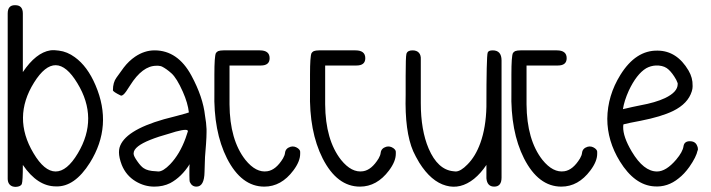

<svg xmlns="http://www.w3.org/2000/svg" viewBox="-20 -732 2750 743"><path d="M279.3 -410.2Q196.3 -547.9 111.8 -412.6Q27.3 -277.3 109.4 -139.6Q151.4 -68.4 195.3 -68.4Q239.3 -68.4 281.2 -138.7Q362.3 -274.4 279.3 -410.2ZM196.3 -10.7Q125 -10.7 68.4 -93.8Q68.4 -31.2 64.5 -20.5Q60.5 -9.8 41 -8.8Q34.2 -8.8 28.3 -10.7Q9.8 -17.6 9.8 -41V-679.7Q9.8 -712.9 39.1 -711.9Q68.4 -711.9 68.4 -679.7V-453.1Q119.1 -528.3 174.8 -537.1Q189.5 -539.1 208 -536.1Q240.2 -532.2 269.5 -510.7Q318.4 -475.6 349.6 -402.3Q417 -245.1 328.1 -102.5Q268.6 -7.8 196.3 -10.7Q196.3 -10.7 196.3 -10.7Z M497.1 -138.7V-136.7Q497.1 -127.9 511.7 -107.4Q525.4 -87.9 536.1 -81.1Q551.8 -70.3 583 -69.3L592.8 -68.4Q611.3 -68.4 638.7 -96.7Q675.8 -135.7 698.2 -197.3Q706.1 -219.7 707 -223.6Q707 -224.6 707 -224.6Q707 -229.5 697.3 -229.5Q685.5 -229.5 660.2 -222.7Q649.4 -218.8 637.7 -215.8Q545.9 -190.4 514.6 -166Q497.1 -152.3 497.1 -138.7ZM712.9 -73.2Q712.9 -93.8 713.9 -96.7Q682.6 -46.9 638.7 -23.4Q611.3 -9.8 577.1 -9.8Q539.1 -9.8 504.9 -30.3Q467.8 -52.7 451.2 -93.8Q440.4 -122.1 440.4 -142.6Q440.4 -152.3 442.4 -160.2Q460.9 -226.6 614.3 -270.5Q619.1 -271.5 663.1 -283.2Q710.9 -295.9 710.9 -296.9Q707 -333 687.5 -377Q664.1 -429.7 643.6 -448.2Q624 -465.8 606.4 -474.6Q602.5 -476.6 592.8 -477.5Q588.9 -477.5 585 -477.5Q531.2 -477.5 483.4 -401.4Q465.8 -373 459 -367.2Q451.2 -360.4 447.3 -362.3Q417 -377 417 -382.8Q417 -413.1 430.7 -431.6Q449.2 -458 459 -470.7Q478.5 -496.1 502.9 -512.7Q539.1 -537.1 578.1 -537.1Q668 -537.1 720.7 -439.5Q765.6 -356.4 773.4 -284.2Q778.3 -256.8 779.3 -232.4Q779.3 -227.5 779.3 -220.7Q779.3 -203.1 777.3 -174.8Q777.3 -174.8 773.4 -125L772.5 -98.6Q771.5 -72.3 771.5 -66.4Q770.5 -9.8 740.2 -9.8Q722.7 -9.8 714.8 -27.3Q712.9 -31.2 712.9 -53.7Q712.9 -60.5 712.9 -73.2Z M1104.5 -164.1Q1119.1 -168 1132.8 -158.2Q1141.6 -151.4 1141.6 -144.5V-136.7Q1141.6 -107.4 1115.2 -72.3Q1068.4 -9.8 1002.9 -9.8Q914.1 -9.8 858.4 -119.1Q805.7 -223.6 809.6 -377V-443.4Q809.6 -513.7 815.4 -526.4Q818.4 -531.2 824.2 -534.2Q832 -537.1 844.7 -537.1H985.4Q1023.4 -537.1 1023.4 -506.8Q1023.4 -478.5 989.3 -478.5H868.2V-328.1Q869.1 -190.4 929.7 -113.3Q970.7 -62.5 1014.6 -69.3Q1047.9 -74.2 1075.2 -119.1Q1082 -130.9 1083 -140.6Q1085 -158.2 1104.5 -164.1Z M1474.6 -164.1Q1489.3 -168 1502.9 -158.2Q1511.7 -151.4 1511.7 -144.5V-136.7Q1511.7 -107.4 1485.4 -72.3Q1438.5 -9.8 1373 -9.8Q1284.2 -9.8 1228.5 -119.1Q1175.8 -223.6 1179.7 -377V-443.4Q1179.7 -513.7 1185.5 -526.4Q1188.5 -531.2 1194.3 -534.2Q1202.1 -537.1 1214.8 -537.1H1355.5Q1393.6 -537.1 1393.6 -506.8Q1393.6 -478.5 1359.4 -478.5H1238.3V-328.1Q1239.3 -190.4 1299.8 -113.3Q1340.8 -62.5 1384.8 -69.3Q1418 -74.2 1445.3 -119.1Q1452.1 -130.9 1453.1 -140.6Q1455.1 -158.2 1474.6 -164.1Z M1920.9 -44.9Q1920.9 -9.8 1892.6 -9.8Q1865.2 -9.8 1862.3 -42V-93.8Q1840.8 -61.5 1814.5 -40Q1761.7 2 1706.1 -13.7Q1648.4 -29.3 1602.5 -102.5Q1587.9 -127 1579.1 -146.5Q1545.9 -222.7 1549.8 -365.2V-438.5Q1549.8 -511.7 1552.7 -523.4Q1556.6 -537.1 1576.2 -537.1Q1592.8 -537.1 1601.1 -527.8Q1609.4 -518.6 1608.4 -502V-333Q1608.4 -228.5 1638.7 -157.2Q1673.8 -75.2 1734.4 -69.3L1743.2 -68.4Q1762.7 -68.4 1789.1 -95.7Q1820.3 -127 1838.9 -178.7Q1860.4 -238.3 1862.3 -318.4Q1862.3 -318.4 1862.3 -318.4Q1862.3 -512.7 1867.2 -528.3Q1870.1 -537.1 1886.7 -537.1Q1920.9 -537.1 1920.9 -498V-336.9V-328.1Z M2253.9 -164.1Q2268.6 -168 2282.2 -158.2Q2291 -151.4 2291 -144.5V-136.7Q2291 -107.4 2264.6 -72.3Q2217.8 -9.8 2152.3 -9.8Q2063.5 -9.8 2007.8 -119.1Q1955.1 -223.6 1959 -377V-443.4Q1959 -513.7 1964.8 -526.4Q1967.8 -531.2 1973.6 -534.2Q1981.4 -537.1 1994.1 -537.1H2134.8Q2172.9 -537.1 2172.9 -506.8Q2172.9 -478.5 2138.7 -478.5H2017.6V-328.1Q2018.6 -190.4 2079.1 -113.3Q2120.1 -62.5 2164.1 -69.3Q2197.3 -74.2 2224.6 -119.1Q2231.4 -130.9 2232.4 -140.6Q2234.4 -158.2 2253.9 -164.1Z M2625 -166Q2627.9 -185.5 2649.4 -185.5Q2670.9 -185.5 2677.7 -168Q2680.7 -162.1 2680.7 -156.2Q2680.7 -153.3 2680.7 -150.4Q2680.7 -150.4 2679.7 -150.4Q2674.8 -125 2647.5 -85.9Q2627.9 -58.6 2606.4 -42Q2563.5 -6.8 2511.7 -10.7Q2435.5 -15.6 2378.9 -107.4Q2330.1 -186.5 2330.1 -272.5Q2331.1 -362.3 2380.9 -442.4Q2440.4 -538.1 2525.4 -536.1Q2599.6 -535.2 2644.5 -459Q2661.1 -430.7 2660.2 -400.4Q2660.2 -397.5 2660.2 -396.5Q2660.2 -388.7 2657.2 -378.9Q2642.6 -331.1 2585 -302.7Q2539.1 -280.3 2459 -264.6Q2443.4 -261.7 2418.9 -256.8Q2394.5 -251 2393.6 -251Q2391.6 -251 2391.6 -241.2Q2390.6 -203.1 2424.8 -145.5Q2470.7 -68.4 2522.5 -68.4Q2557.6 -68.4 2596.7 -114.3Q2622.1 -144.5 2625 -166ZM2390.6 -309.6Q2431.6 -319.3 2457 -324.2Q2516.6 -335 2553.7 -352.5Q2602.5 -376 2602.5 -406.2Q2602.5 -406.2 2602.5 -412.1Q2602.5 -408.2 2601.6 -412.1Q2598.6 -421.9 2588.9 -436.5Q2574.2 -459 2559.6 -468.8Q2543 -479.5 2517.6 -478.5Q2498 -477.5 2480.5 -467.8Q2443.4 -445.3 2413.1 -380.9Q2395.5 -341.8 2390.6 -309.6Z"/></svg>

Font: otype
Style: Regular
Weight: 400
Designer: ironsmith
Version: 4